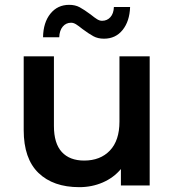

<svg xmlns="http://www.w3.org/2000/svg" viewBox="-20 -767 721 794"><path d="M599 -534V0H480V-68Q450 -32 405 -12.5Q360 7 308 7Q200 7 139 -52Q78 -111 78 -229V-534H203V-246Q203 -174 235.5 -138.5Q268 -103 328 -103Q395 -103 434.5 -144.5Q474 -186 474 -264V-534ZM321 -647Q305 -660 294.5 -666.5Q284 -673 274 -673Q253 -673 239.5 -657Q226 -641 225 -613H158Q159 -674 188.5 -710.5Q218 -747 266 -747Q291 -747 309.5 -737Q328 -727 355 -707Q371 -694 381.5 -687.5Q392 -681 402 -681Q423 -681 436.5 -696Q450 -711 451 -738H518Q516 -679 487 -643Q458 -607 410 -607Q385 -607 366.5 -617Q348 -627 321 -647Z"/></svg>

Font: CMG Sans SemiBold
Style: Regular
Weight: 600
Designer: Julieta Ulanovsky
Foundry: Julieta Ulanovsky
Version: Version 7.200